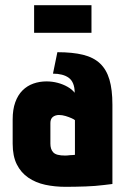

<svg xmlns="http://www.w3.org/2000/svg" viewBox="-20 -712 492 743"><path d="M334 -692H112V-585H334ZM269 -353Q259 -366 241.5 -376Q224 -386 203 -391.5Q182 -397 160 -397Q133 -397 109 -388.5Q85 -380 67 -362Q49 -344 39 -316Q29 -288 29 -250V-156Q29 -108 45 -76Q61 -44 89.5 -24.5Q118 -5 155 3Q192 11 235 11Q255 11 274 10.5Q293 10 311.5 9.5Q330 9 347.5 7.5Q365 6 382 4Q399 2 415 0V-307Q415 -365 403.5 -404Q392 -443 367 -466.5Q342 -490 301.5 -500Q261 -510 202 -510L185 -427Q204 -427 219.5 -423Q235 -419 246 -411Q257 -403 263 -388.5Q269 -374 269 -353ZM270 -247V-113Q270 -113 267.5 -112.5Q265 -112 260.5 -112Q256 -112 251 -111.5Q246 -111 241.5 -110.5Q237 -110 233 -110Q215 -110 203.5 -113Q192 -116 186 -122.5Q180 -129 177.5 -137.5Q175 -146 175 -156V-236Q175 -244 177.5 -250Q180 -256 184.5 -259.5Q189 -263 195 -265Q201 -267 208 -267Q221 -267 234 -263Q247 -259 257 -254.5Q267 -250 270 -247Z"/></svg>

Font: Advent Pro ExtraBold
Style: Regular
Weight: 800
Designer: VivaRado, Andreas Kalpakidis
Foundry: VivaRado, Andreas Kalpakidis
Version: Version 3.000